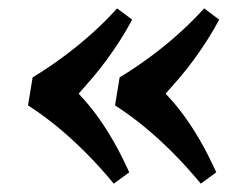

<svg xmlns="http://www.w3.org/2000/svg" viewBox="-20 -493 579 459"><path d="M296 -446Q282 -420 267 -396.5Q252 -373 235.5 -350.5Q219 -328 202 -308Q185 -288 168 -269Q190 -246 210 -219Q230 -192 249.5 -158.5Q269 -125 289 -81L252 -54Q218 -95 184.5 -128.5Q151 -162 117 -190Q83 -218 47 -241L58 -308Q96 -331 133 -358.5Q170 -386 202.5 -415.5Q235 -445 260 -473ZM504 -446Q490 -420 475 -396.5Q460 -373 443.5 -350.5Q427 -328 410 -308Q393 -288 376 -269Q398 -246 418 -219Q438 -192 457.5 -158.5Q477 -125 497 -81L460 -54Q426 -95 392.5 -128.5Q359 -162 325 -190Q291 -218 255 -241L266 -308Q304 -331 341 -358.5Q378 -386 410.5 -415.5Q443 -445 468 -473Z"/></svg>

Font: Literata 18pt SemiBold
Style: Italic
Weight: 600
Italic angle: -2°
Designer: Latin by Veronika Burian and Jose Scaglione. Greek by Irene Vlachou. Cyrillic by Vera Evstafieva
Foundry: TypeTogether
Version: Version 3.103;gftools[0.9.29]